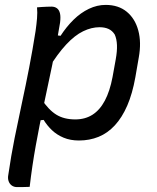

<svg xmlns="http://www.w3.org/2000/svg" viewBox="-20 -563 640 783"><path d="M131 -533Q141 -534 150.5 -534.5Q160 -535 170 -535.5Q180 -536 190 -536Q203 -536 212 -529.5Q221 -523 224.5 -509Q228 -495 225 -471Q211 -384 193.5 -300.5Q176 -217 158.5 -135Q141 -53 126 30Q111 113 101 199Q93 199 84.5 199.5Q76 200 67.5 200Q59 200 50 200Q37 200 28 193.5Q19 187 15 175.5Q11 164 14 149Q25 73 39.5 0.5Q54 -72 69.5 -143.5Q85 -215 99 -287.5Q113 -360 125 -436Q129 -464 131 -488Q133 -512 131 -533ZM411 -543Q463 -543 497 -515Q531 -487 544 -438.5Q557 -390 546 -329L532 -248Q520 -181 499 -132.5Q478 -84 448.5 -52Q419 -20 382 -5Q345 10 302 10Q267 10 239.5 -1.5Q212 -13 192 -32Q172 -51 158 -74L129 -71L149 -159Q178 -115 209.5 -95.5Q241 -76 287 -76Q327 -76 357 -95Q387 -114 407.5 -152.5Q428 -191 439 -249L452 -321Q458 -354 457 -379Q456 -404 448 -422Q438 -438 422.5 -445Q407 -452 386 -452Q353 -452 319 -435.5Q285 -419 250 -381.5Q215 -344 176 -281L204 -420L227 -417Q251 -454 280 -482.5Q309 -511 342.5 -527Q376 -543 411 -543Z"/></svg>

Font: Rec Mono Semicasual
Style: Italic
Weight: 400
Italic angle: -10°
Version: Version 1.085; ttfautohint (v1.8.4.7-5d5b)